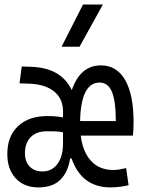

<svg xmlns="http://www.w3.org/2000/svg" viewBox="-20 -815 626 845"><path d="M148.9 9.8Q86.4 9.8 49.3 -30Q12.2 -69.8 12.2 -137.2Q12.2 -215.3 59.3 -259.8Q106.4 -304.2 188.5 -304.2Q226.6 -304.2 257.3 -298.3V-325.2Q257.3 -380.4 218.3 -412.4Q179.2 -444.3 107.9 -446.8L65.9 -448.2L75.7 -522.5L117.7 -521Q249 -516.6 295.9 -418.5Q333.5 -527.3 423.8 -527.3Q493.7 -527.3 530.8 -462.9Q567.9 -398.4 567.9 -276.9Q567.9 -244.1 564.9 -218.3H335.4Q344.2 -146 381.1 -106.4Q418 -66.9 478.5 -66.9Q491.7 -66.9 506.6 -69.3Q521.5 -71.8 535.2 -75.2L545.9 0Q528.3 4.4 507.6 7.1Q486.8 9.8 466.8 9.8Q339.4 9.8 294.9 -117.7H288.6Q279.3 -56.6 245.1 -23.4Q210.9 9.8 148.9 9.8ZM257.3 -184.1V-232.4Q242.2 -236.3 223.9 -236.8Q205.6 -237.3 186 -237.3Q140.6 -237.3 115.2 -211.7Q89.8 -186 89.8 -140.6Q89.8 -103.5 110.6 -82Q131.3 -60.5 166.5 -60.5Q208.5 -60.5 232.9 -93.5Q257.3 -126.5 257.3 -184.1ZM332.5 -282.2H489.7Q489.7 -369.6 472.7 -410.6Q455.6 -451.7 418.5 -451.7Q336.4 -451.7 332.5 -282.2ZM251 -609.4 345.2 -794.9H432.6L330.1 -609.4Z"/></svg>

Font: Cascadia Code NF SemiLight
Style: Regular
Weight: 350
Monospace: yes
Designer: Aaron Bell
Foundry: Saja Typeworks
Version: Version 2404.023; ttfautohint (v1.8.4)